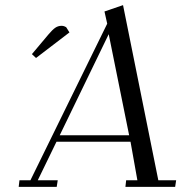

<svg xmlns="http://www.w3.org/2000/svg" viewBox="-20 -732 723 752"><path d="M53.2 0 56.2 -25.9H99.1L399.9 -639.2L389.2 -687L461.9 -711.9L600.1 -25.9H669.9L666 0H471.2L474.1 -25.9H518.1L491.2 -176.8H201.2L127.9 -25.9H206.1L202.1 0ZM105 -520 169.9 -597.2Q185.5 -615.7 196.5 -623.3Q207.5 -630.9 221.2 -630.9Q226.6 -630.9 231.4 -629.2Q236.3 -627.4 238.3 -626L240.2 -624L252 -605L121.1 -504.9ZM213.9 -202.1H485.8L405.8 -598.1Z"/></svg>

Font: Dehuti
Style: Italic
Weight: 400
Version: Version 1.2